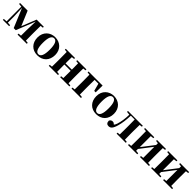

<svg xmlns="http://www.w3.org/2000/svg" viewBox="571 -2449 4352 4352"><g transform="rotate(45 2747.0 -273.0)"><path d="M118 0H236V-31L159 -36V-218L148 -502L340 -42H406L588 -499L579 -216L578 -38L505 -31V0H801V-31L736 -37C735 -95 734 -182 734 -238V-308C734 -364 735 -451 736 -509L801 -516V-546H571L431 -194L283 -546H39V-516L118 -507V-36L34 -31V0Z M1153 17C1324 17 1437 -97 1437 -276C1437 -455 1311 -563 1153 -563C996 -563 870 -453 870 -276C870 -100 981 17 1153 17ZM1153 -18C1082 -18 1042 -100 1042 -274C1042 -449 1082 -528 1153 -528C1225 -528 1264 -449 1264 -274C1264 -100 1225 -18 1153 -18Z M1871 -516 1936 -509C1937 -454 1938 -371 1938 -308H1735L1737 -509L1802 -516V-546H1506V-516L1571 -510C1572 -451 1573 -364 1573 -308V-238C1573 -182 1572 -95 1571 -37L1506 -31V0H1802V-31L1737 -37C1736 -95 1735 -186 1735 -271H1938C1938 -186 1937 -95 1936 -37L1871 -31V0H2167V-31L2102 -37L2100 -238V-308L2102 -509L2167 -516V-546H1871Z M2235 -516 2300 -510C2301 -451 2302 -363 2302 -299V-238C2302 -182 2301 -95 2300 -37L2235 -31V0H2538V-31L2466 -37L2464 -238V-299L2466 -509H2588L2637 -326H2683L2686 -546H2235Z M3037 17C3208 17 3321 -97 3321 -276C3321 -455 3195 -563 3037 -563C2880 -563 2754 -453 2754 -276C2754 -100 2865 17 3037 17ZM3037 -18C2966 -18 2926 -100 2926 -274C2926 -449 2966 -528 3037 -528C3109 -528 3148 -449 3148 -274C3148 -100 3109 -18 3037 -18Z M3743 0H3975V-31L3911 -37C3909 -95 3908 -182 3908 -238V-308C3908 -364 3909 -451 3911 -509L3975 -516V-546H3499V-516L3581 -507C3578 -374 3561 -265 3531 -172C3520 -139 3508 -117 3492 -100C3471 -122 3451 -134 3426 -134C3392 -134 3363 -119 3348 -84C3348 -20 3380 11 3429 11C3489 11 3535 -22 3573 -163C3601 -259 3616 -377 3621 -516H3744C3745 -458 3746 -367 3746 -308V-238L3744 -37L3680 -31V0Z M4430 -516 4496 -508V-452L4363 -279L4268 -156V-508L4342 -516V-546H4046V-516L4111 -510C4112 -451 4113 -364 4113 -308V-238C4113 -182 4112 -95 4111 -37L4046 -31V0H4342V-31L4268 -38V-96L4395 -262L4496 -393V-38L4430 -31V0H4718V-31L4653 -37L4651 -238V-308L4653 -509L4718 -516V-546H4430Z M5171 -516 5237 -508V-452L5104 -279L5009 -156V-508L5083 -516V-546H4787V-516L4852 -510C4853 -451 4854 -364 4854 -308V-238C4854 -182 4853 -95 4852 -37L4787 -31V0H5083V-31L5009 -38V-96L5136 -262L5237 -393V-38L5171 -31V0H5459V-31L5394 -37L5392 -238V-308L5394 -509L5459 -516V-546H5171Z"/></g></svg>

Font: Noto Serif CJK HK Black
Style: Regular
Weight: 900
Designer: Ryoko NISHIZUKA 西塚涼子 (kana & ideographs); Frank Grießhammer (Latin, Greek & Cyrillic); Wenlong ZHANG 张文龙 (bopomofo); San
Foundry: Adobe
Version: Version 2.001;hotconv 1.1.0;makeotfexe 2.6.0